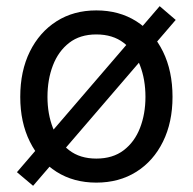

<svg xmlns="http://www.w3.org/2000/svg" viewBox="-20 -578 623 620"><path d="M291 11.7Q217.8 11.7 162.6 -23.2Q107.4 -58.1 76.4 -120.6Q45.4 -183.1 45.4 -265.1Q45.4 -348.6 76.4 -411.4Q107.4 -474.1 162.6 -509.3Q217.8 -544.4 291 -544.4Q364.7 -544.4 420.2 -509.3Q475.6 -474.1 506.3 -411.4Q537.1 -348.6 537.1 -265.1Q537.1 -183.1 506.3 -120.6Q475.6 -58.1 420.2 -23.2Q364.7 11.7 291 11.7ZM291 -65.9Q344.2 -65.9 379.4 -92.8Q414.6 -119.6 432.1 -164.8Q449.7 -210 449.7 -265.1Q449.7 -321.3 432.1 -366.9Q414.6 -412.6 379.4 -439.7Q344.2 -466.8 291 -466.8Q238.3 -466.8 203.4 -439.7Q168.5 -412.6 150.9 -366.9Q133.3 -321.3 133.3 -265.1Q133.3 -210 150.9 -164.8Q168.5 -119.6 203.4 -92.8Q238.3 -65.9 291 -65.9ZM86.9 22 34.7 -22 495.6 -558.1 547.4 -513.7Z"/></svg>

Font: Inter 20pt
Style: Regular
Weight: 400
Version: Version 4.001;git-66647c0bb